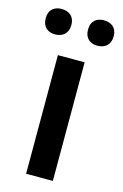

<svg xmlns="http://www.w3.org/2000/svg" viewBox="-128 -794 540 846"><g transform="rotate(15 142.0 -371.0)"><path d="M-13 -684C-13 -644 13 -626 45 -626C77 -626 104 -644 104 -684C104 -725 77 -742 45 -742C13 -742 -13 -725 -13 -684ZM180 -684C180 -644 206 -626 238 -626C270 -626 297 -644 297 -684C297 -725 270 -742 238 -742C206 -742 180 -725 180 -684ZM203 0V-541H81V0Z"/></g></svg>

Font: Noto Sans Kayah Li SemiBold
Style: Regular
Weight: 600
Designer: Monotype Design Team, Sérgio Martins
Foundry: Monotype Imaging Inc.
Version: Version 2.002